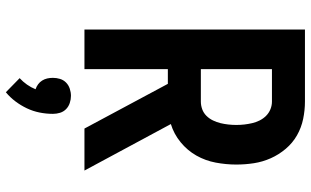

<svg xmlns="http://www.w3.org/2000/svg" viewBox="-218 -556 1037 640"><g transform="rotate(90 300.0 -236.5)"><path d="M79 0V-735H319Q348 -735 377 -729Q406 -723 431.5 -708.5Q457 -694 476.5 -671Q496 -648 508 -621Q520 -594 524.5 -565Q529 -536 529 -506Q529 -472 522.5 -437.5Q516 -403 499 -373Q482 -343 454.5 -320.5Q427 -298 394 -288L549 0H409L260 -278H211V0ZM319 -388Q332 -388 344.5 -392.5Q357 -397 366.5 -406.5Q376 -416 382 -428.5Q388 -441 391 -453.5Q394 -466 395.5 -479.5Q397 -493 397 -506Q397 -520 395.5 -533Q394 -546 391 -559Q388 -572 382 -584Q376 -596 366.5 -605.5Q357 -615 344.5 -620Q332 -625 319 -625H211V-388ZM288 262 241 216Q253 205 262.5 191.5Q272 178 278 163Q269 160 261.5 154.5Q254 149 249 141Q244 133 242 124Q240 115 240 105Q240 93 243.5 81.5Q247 70 255.5 61.5Q264 53 276 49Q288 45 300 45Q312 45 324 49Q336 53 344.5 61.5Q353 70 356.5 81.5Q360 93 360 105Q360 128 355.5 150Q351 172 341.5 192Q332 212 318.5 230Q305 248 288 262Z"/></g></svg>

Font: Iosevka Custom XBdEx
Style: Regular
Weight: 800
Width: 7
Monospace: yes
Designer: Belleve Invis
Foundry: Belleve Invis
Version: Version 11.2.4; ttfautohint (v1.8.4)